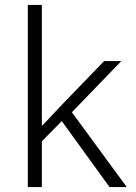

<svg xmlns="http://www.w3.org/2000/svg" viewBox="-20 -760 553 780"><path d="M93 0H150V-186L231 -268L425 0H495L272 -304L473 -512H403L233 -336L153 -251H150V-740H93Z"/></svg>

Font: IBM Plex Thai Looped Light
Style: Regular
Weight: 300
Designer: Mike Abbink, Paul van der Laan, Pieter van Rosmalen, Ben Mitchell, Mark Frömberg
Foundry: Bold Monday
Version: Version 1.0